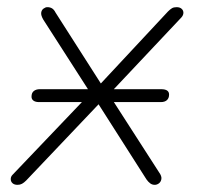

<svg xmlns="http://www.w3.org/2000/svg" viewBox="-20 -510 552 536"><path d="M29 6Q20 6 15 1.5Q10 -3 10 -10Q10 -17 15 -22L243 -261L241 -237L101 -455Q94 -467 95 -474.5Q96 -482 101.5 -486Q107 -490 112 -490Q120 -490 125.5 -486.5Q131 -483 135 -475L266 -270H255L449 -478Q455 -484 460 -487Q465 -490 473 -490Q482 -490 487 -485.5Q492 -481 492 -474.5Q492 -468 487 -462L278 -240L276 -259L424 -29Q432 -18 430.5 -10Q429 -2 423.5 2Q418 6 412 6Q405 6 399.5 2Q394 -2 389 -9L250 -227L261 -225L53 -6Q47 0 41.5 3Q36 6 29 6ZM89 -225Q79 -225 73.5 -229Q68 -233 68 -240Q68 -251 74.5 -256Q81 -261 91 -261H430Q452 -261 452 -246Q452 -236 446 -230.5Q440 -225 429 -225Z"/></svg>

Font: Nunito ExtraLight
Style: Italic
Weight: 200
Italic angle: -9°
Designer: Vernon Adams
Foundry: Vernon Adams
Version: Version 3.602